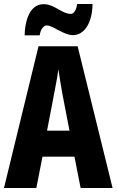

<svg xmlns="http://www.w3.org/2000/svg" viewBox="-20 -947 587 967"><path d="M104 -769H180C184 -802 202 -819 215 -819C247 -819 299 -770 348 -770C400 -770 445 -825 446 -927H369C364 -898 354 -877 336 -877C292 -877 254 -926 200 -926C124 -926 105 -830 104 -769ZM386 0H547L371 -714H174L0 0H163L194 -158H355ZM295 -470 330 -289H217L252 -472C260 -513 270 -564 274 -598C280 -560 285 -522 295 -470Z"/></svg>

Font: Noto Sans Kannada ExtraCondensed ExtraBold
Style: Regular
Weight: 800
Width: 2
Designer: Jelle Bosma - Monotype Design Team
Foundry: Monotype Imaging Inc.
Version: Version 2.005